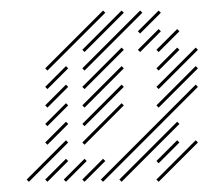

<svg xmlns="http://www.w3.org/2000/svg" viewBox="-20 -346 401 370"><path d="M35.7 4.3 111.4 -71.4 107.1 -75.7 31.4 0ZM71.4 4.3 111.4 -35.7 107.1 -40 67.1 0ZM107.1 4.3 147.1 -35.7 142.9 -40 102.9 0ZM142.9 4.3 182.9 -35.7 178.6 -40 138.6 0ZM178.6 4.3 361.4 -178.6 357.1 -182.9 174.3 0ZM214.3 4.3 325.7 -107.1 321.4 -111.4 210 0ZM285.7 4.3 361.4 -71.4 357.1 -75.7 281.4 0ZM285.7 -31.4 325.7 -71.4 321.4 -75.7 281.4 -35.7ZM285.7 -138.6 361.4 -214.3 357.1 -218.6 281.4 -142.9ZM285.7 -174.3 361.4 -250 357.1 -254.3 281.4 -178.6ZM285.7 -210 325.7 -250 321.4 -254.3 281.4 -214.3ZM285.7 -245.7 325.7 -285.7 321.4 -290 281.4 -250ZM250 -245.7 290 -285.7 285.7 -290 245.7 -250ZM250 -281.4 290 -321.4 285.7 -325.7 245.7 -285.7ZM142.9 -210 254.3 -321.4 250 -325.7 138.6 -214.3ZM142.9 -245.7 218.6 -321.4 214.3 -325.7 138.6 -250ZM71.4 -210 182.9 -321.4 178.6 -325.7 67.1 -214.3ZM71.4 -174.3 111.4 -214.3 107.1 -218.6 67.1 -178.6ZM71.4 -138.6 111.4 -178.6 107.1 -182.9 67.1 -142.9ZM71.4 -102.9 111.4 -142.9 107.1 -147.1 67.1 -107.1ZM71.4 -67.1 111.4 -107.1 107.1 -111.4 67.1 -71.4ZM142.9 -174.3 218.6 -250 214.3 -254.3 138.6 -178.6ZM142.9 -138.6 218.6 -214.3 214.3 -218.6 138.6 -142.9ZM142.9 -102.9 218.6 -178.6 214.3 -182.9 138.6 -107.1ZM142.9 -67.1 218.6 -142.9 214.3 -147.1 138.6 -71.4Z"/></svg>

Font: Gossip Low Needlepoint
Style: Regular
Weight: 100
Width: 3
Designer: Deborah Khodanovich
Version: Version 1.001;Glyphs 3.3.1 (3343)